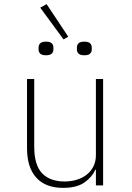

<svg xmlns="http://www.w3.org/2000/svg" viewBox="-20 -899 640 931"><path d="M445 -76H442Q428 -42 390.5 -15Q353 12 286 12Q201 12 156 -37.5Q111 -87 111 -181V-516H146V-187Q146 -99 184 -59Q222 -19 294 -19Q323 -19 350.5 -27Q378 -35 399 -51Q420 -67 432.5 -91Q445 -115 445 -147V-516H480V0H445ZM175 -862 206 -879 311 -721 288 -708ZM203 -631Q183 -631 175 -639Q167 -647 167 -659V-668Q167 -681 175 -689Q183 -697 203 -697Q223 -697 231 -689Q239 -681 239 -668V-659Q239 -647 231 -639Q223 -631 203 -631ZM389 -631Q369 -631 361 -639Q353 -647 353 -659V-668Q353 -681 361 -689Q369 -697 389 -697Q409 -697 417 -689Q425 -681 425 -668V-659Q425 -647 417 -639Q409 -631 389 -631Z"/></svg>

Font: IBM Plex Mono ExtraLight
Style: Regular
Weight: 200
Monospace: yes
Designer: Mike Abbink, Paul van der Laan, Pieter van Rosmalen
Foundry: Bold Monday
Version: Version 2.3